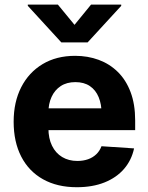

<svg xmlns="http://www.w3.org/2000/svg" viewBox="-20 -792 636 823"><path d="M309.2 10.5Q225.3 10.5 164.4 -23.6Q103.5 -57.7 71 -120.8Q38.5 -183.9 38.5 -270.3Q38.5 -354.6 70.9 -418.1Q103.4 -481.6 162.6 -517.2Q221.8 -552.7 302 -552.7Q356.2 -552.7 403 -535.5Q449.8 -518.3 485 -483.7Q520.1 -449.2 539.7 -397.3Q559.4 -345.3 559.4 -275.6V-234.2H98.6V-327.5H486.1L415.6 -303.1Q415.6 -344.9 402.9 -375.5Q390.2 -406.2 365.2 -423.1Q340.2 -440 303.1 -440Q266 -440 240.2 -423Q214.5 -406 201 -376.5Q187.5 -347.1 187.5 -309V-243Q187.5 -198.8 203 -167.3Q218.5 -135.7 246.5 -118.9Q274.5 -102.1 311.5 -102.1Q336.6 -102.1 357.2 -109.3Q377.7 -116.5 392.6 -130.7Q407.4 -144.8 415 -165.2L554.7 -155.9Q544 -105.5 511.7 -68Q479.3 -30.6 428 -10Q376.7 10.5 309.2 10.5ZM228.1 -772.3 299.4 -685.5 370.3 -772.3H499.6V-767L355.7 -610.4H242.8L99.2 -767V-772.3Z"/></svg>

Font: Inter
Style: Regular
Weight: 400
Designer: Rasmus Andersson
Foundry: rsms
Version: Version 4.000;git-8c9346024